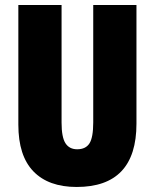

<svg xmlns="http://www.w3.org/2000/svg" viewBox="-20 -734 616 764"><path d="M351 -714V-247Q351 -187 336 -163.5Q321 -140 287 -140Q256 -140 240.5 -164Q225 -188 225 -246V-714H53V-238Q53 -114 113 -52Q173 10 285 10Q523 10 523 -242V-714Z"/></svg>

Font: Noto Sans Display Condensed Black
Style: Regular
Weight: 900
Width: 3
Designer: Monotype Design team
Foundry: Monotype Imaging Inc.
Version: 1.000